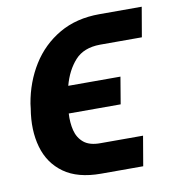

<svg xmlns="http://www.w3.org/2000/svg" viewBox="-67 -607 615 672"><g transform="rotate(-10 240.0 -270.5)"><path d="M256.8 -100.6H406.7L388.7 4.9H239.3Q156.2 4.9 107.2 -30.3Q58.1 -65.4 40.8 -126.2Q23.4 -187 36.1 -262.7L38.1 -279.3Q50.8 -354.5 88.4 -414.8Q126 -475.1 187 -510.5Q248 -545.9 330.1 -545.9H480.5L462.4 -440.4H313.5Q255.4 -439.9 224.4 -405.5Q193.4 -371.1 179.2 -317.9H364.7L348.6 -222.2H164.1Q162.1 -189.9 168.9 -162.1Q175.8 -134.3 196.5 -117.2Q217.3 -100.1 256.8 -100.6Z"/></g></svg>

Font: Inter Semi Bold
Style: Italic
Weight: 600
Italic angle: -9.39999°
Designer: Rasmus Andersson
Foundry: rsms
Version: Version 4.000;git-3c8e0fc